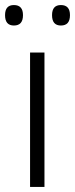

<svg xmlns="http://www.w3.org/2000/svg" viewBox="-31 -833 297 760"><path d="M145 -93H88V-625H145ZM-11 -773Q-11 -813 24 -813Q60 -813 60 -773Q60 -732 24 -732Q-11 -732 -11 -773ZM175 -773Q175 -813 210 -813Q246 -813 246 -773Q246 -732 210 -732Q175 -732 175 -773Z"/></svg>

Font: Noto Sans Kannada UI Light
Style: Regular
Weight: 300
Designer: Jelle Bosma - Monotype Design Team
Foundry: Monotype Imaging Inc.
Version: Version 2.005; ttfautohint (v1.8.4.7-5d5b)